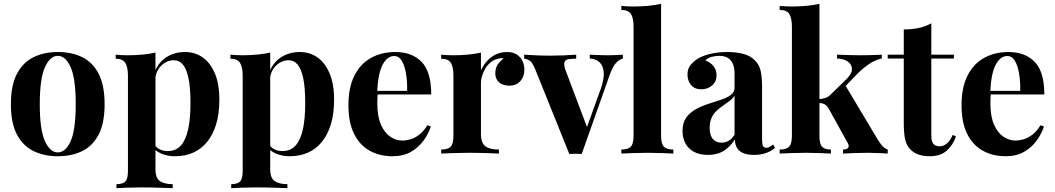

<svg xmlns="http://www.w3.org/2000/svg" viewBox="-20 -803 5515 1004"><path d="M282 -531Q355 -531 410 -504Q465 -477 496 -417Q527 -357 527 -258Q527 -159 496 -99.5Q465 -40 410 -13Q355 14 282 14Q211 14 155.5 -13Q100 -40 68.5 -99.5Q37 -159 37 -258Q37 -357 68.5 -417Q100 -477 155.5 -504Q211 -531 282 -531ZM282 -511Q242 -511 215 -451.5Q188 -392 188 -258Q188 -124 215 -65Q242 -6 282 -6Q323 -6 349.5 -65Q376 -124 376 -258Q376 -392 349.5 -451.5Q323 -511 282 -511Z M793 -528V82Q793 129 817 144.5Q841 160 883 160V181Q857 180 811.5 178.5Q766 177 715 177Q678 177 642.5 178.5Q607 180 589 181V160Q622 160 635.5 146Q649 132 649 92V-408Q649 -453 635 -474.5Q621 -496 585 -496V-517Q617 -514 647 -514Q688 -514 725 -517.5Q762 -521 793 -528ZM948 -531Q999 -531 1039 -503.5Q1079 -476 1103 -420.5Q1127 -365 1127 -282Q1127 -209 1110.5 -154Q1094 -99 1063.5 -61.5Q1033 -24 990.5 -5Q948 14 895 14Q856 14 824 0.5Q792 -13 775 -38L785 -51Q795 -33 813.5 -23Q832 -13 856 -13Q901 -13 927 -43.5Q953 -74 964.5 -129.5Q976 -185 976 -262Q976 -348 965 -397Q954 -446 935 -467Q916 -488 889 -488Q853 -488 823.5 -460Q794 -432 790 -380L785 -415Q803 -472 846.5 -501.5Q890 -531 948 -531Z M1393 -528V82Q1393 129 1417 144.5Q1441 160 1483 160V181Q1457 180 1411.5 178.5Q1366 177 1315 177Q1278 177 1242.5 178.5Q1207 180 1189 181V160Q1222 160 1235.5 146Q1249 132 1249 92V-408Q1249 -453 1235 -474.5Q1221 -496 1185 -496V-517Q1217 -514 1247 -514Q1288 -514 1325 -517.5Q1362 -521 1393 -528ZM1548 -531Q1599 -531 1639 -503.5Q1679 -476 1703 -420.5Q1727 -365 1727 -282Q1727 -209 1710.5 -154Q1694 -99 1663.5 -61.5Q1633 -24 1590.5 -5Q1548 14 1495 14Q1456 14 1424 0.5Q1392 -13 1375 -38L1385 -51Q1395 -33 1413.5 -23Q1432 -13 1456 -13Q1501 -13 1527 -43.5Q1553 -74 1564.5 -129.5Q1576 -185 1576 -262Q1576 -348 1565 -397Q1554 -446 1535 -467Q1516 -488 1489 -488Q1453 -488 1423.5 -460Q1394 -432 1390 -380L1385 -415Q1403 -472 1446.5 -501.5Q1490 -531 1548 -531Z M2047 -531Q2135 -531 2185 -479Q2235 -427 2235 -309H1906L1904 -328H2109Q2110 -377 2103 -418.5Q2096 -460 2081 -485Q2066 -510 2041 -510Q2006 -510 1981.5 -466Q1957 -422 1952 -320L1955 -314Q1954 -302 1953.5 -289Q1953 -276 1953 -262Q1953 -193 1972.5 -150Q1992 -107 2022 -87.5Q2052 -68 2083 -68Q2104 -68 2126.5 -74.5Q2149 -81 2172 -98.5Q2195 -116 2215 -148L2233 -142Q2221 -104 2195 -68Q2169 -32 2129 -9Q2089 14 2033 14Q1965 14 1913 -15Q1861 -44 1831.5 -103Q1802 -162 1802 -253Q1802 -346 1833.5 -408Q1865 -470 1920.5 -500.5Q1976 -531 2047 -531Z M2631 -531Q2663 -531 2683 -517.5Q2703 -504 2712.5 -483Q2722 -462 2722 -439Q2722 -402 2700.5 -378.5Q2679 -355 2644 -355Q2609 -355 2589.5 -372.5Q2570 -390 2570 -419Q2570 -447 2582.5 -465.5Q2595 -484 2614 -497Q2600 -501 2586 -496Q2567 -493 2550 -480.5Q2533 -468 2521 -449.5Q2509 -431 2502 -409.5Q2495 -388 2495 -368V-103Q2495 -55 2518.5 -38Q2542 -21 2589 -21V0Q2566 -1 2522 -2.5Q2478 -4 2430 -4Q2390 -4 2349 -2.5Q2308 -1 2287 0V-21Q2322 -21 2336.5 -36Q2351 -51 2351 -93V-408Q2351 -453 2337.5 -474.5Q2324 -496 2287 -496V-517Q2319 -514 2349 -514Q2391 -514 2427.5 -517.5Q2464 -521 2495 -528V-435Q2507 -462 2527 -484Q2547 -506 2573 -518.5Q2599 -531 2631 -531Z M3237 -517V-497Q3218 -492 3201 -473.5Q3184 -455 3168 -411L3022 2Q3006 1 2989.5 1Q2973 1 2957 2L2779 -440Q2763 -479 2747.5 -487.5Q2732 -496 2721 -496V-517Q2753 -515 2787.5 -513.5Q2822 -512 2863 -512Q2894 -512 2928.5 -513.5Q2963 -515 2993 -517V-496Q2972 -496 2955.5 -494Q2939 -492 2933 -481Q2927 -470 2935 -442L3052 -132L3042 -118L3121 -337Q3140 -391 3137 -425.5Q3134 -460 3115 -477.5Q3096 -495 3064 -497V-517Q3079 -516 3096.5 -515.5Q3114 -515 3130.5 -514.5Q3147 -514 3160 -514Q3180 -514 3202 -515Q3224 -516 3237 -517Z M3437 -783V-93Q3437 -51 3451.5 -36Q3466 -21 3501 -21V0Q3482 -1 3444 -2.5Q3406 -4 3367 -4Q3328 -4 3288.5 -2.5Q3249 -1 3229 0V-21Q3264 -21 3278.5 -36Q3293 -51 3293 -93V-663Q3293 -708 3279.5 -729.5Q3266 -751 3229 -751V-772Q3261 -769 3291 -769Q3332 -769 3369 -772.5Q3406 -776 3437 -783Z M3682 7Q3637 7 3607 -10Q3577 -27 3563 -55.5Q3549 -84 3549 -118Q3549 -161 3568.5 -188Q3588 -215 3619 -232Q3650 -249 3684.5 -260Q3719 -271 3750.5 -281.5Q3782 -292 3801.5 -306.5Q3821 -321 3821 -344V-422Q3821 -448 3812.5 -468.5Q3804 -489 3786.5 -500Q3769 -511 3741 -511Q3721 -511 3701 -505.5Q3681 -500 3668 -487Q3696 -477 3711.5 -456.5Q3727 -436 3727 -410Q3727 -376 3703.5 -356Q3680 -336 3648 -336Q3612 -336 3593.5 -358.5Q3575 -381 3575 -413Q3575 -442 3589.5 -461Q3604 -480 3630 -497Q3658 -513 3697.5 -522Q3737 -531 3783 -531Q3829 -531 3866 -521.5Q3903 -512 3928 -487Q3951 -464 3958 -430.5Q3965 -397 3965 -346V-74Q3965 -49 3970 -39.5Q3975 -30 3987 -30Q3996 -30 4004.5 -35Q4013 -40 4023 -47L4033 -30Q4012 -12 3984.5 -2.5Q3957 7 3923 7Q3886 7 3864 -3.5Q3842 -14 3832.5 -32Q3823 -50 3823 -74Q3799 -36 3765 -14.5Q3731 7 3682 7ZM3753 -57Q3773 -57 3789.5 -66.5Q3806 -76 3821 -98V-303Q3812 -288 3796 -276Q3780 -264 3762 -251.5Q3744 -239 3727.5 -224Q3711 -209 3701 -187Q3691 -165 3691 -134Q3691 -95 3708 -76Q3725 -57 3753 -57Z M4265 -783V-93Q4265 -51 4278.5 -36Q4292 -21 4325 -21V0Q4306 -1 4269.5 -2.5Q4233 -4 4195 -4Q4156 -4 4116.5 -2.5Q4077 -1 4057 0V-21Q4092 -21 4106.5 -36Q4121 -51 4121 -93V-663Q4121 -708 4107.5 -729.5Q4094 -751 4057 -751V-772Q4089 -769 4119 -769Q4160 -769 4197 -772.5Q4234 -776 4265 -783ZM4591 -517V-497Q4560 -491 4529 -471Q4498 -451 4466 -420L4389 -340L4399 -359L4570 -73Q4581 -55 4593 -41Q4605 -27 4622 -21V0Q4607 -1 4577 -2.5Q4547 -4 4517 -4Q4480 -4 4443 -2.5Q4406 -1 4388 0V-21Q4408 -21 4415 -30.5Q4422 -40 4413 -55L4314 -234Q4302 -253 4290.5 -258.5Q4279 -264 4260 -265V-284Q4281 -286 4296.5 -291Q4312 -296 4325 -310L4401 -384Q4435 -416 4435 -441Q4435 -466 4413.5 -481Q4392 -496 4357 -497V-517Q4385 -516 4418 -515Q4451 -514 4474 -514Q4494 -514 4516.5 -514.5Q4539 -515 4559 -515.5Q4579 -516 4591 -517Z M4850 -681V-517H4968V-497H4850V-93Q4850 -63 4861 -50.5Q4872 -38 4894 -38Q4912 -38 4930 -51.5Q4948 -65 4962 -98L4979 -89Q4963 -44 4930.5 -15Q4898 14 4842 14Q4809 14 4784 5.5Q4759 -3 4742 -20Q4720 -42 4713 -74.5Q4706 -107 4706 -159V-497H4622V-517H4706V-649Q4748 -649 4783.5 -656.5Q4819 -664 4850 -681Z M5253 -531Q5341 -531 5391 -479Q5441 -427 5441 -309H5112L5110 -328H5315Q5316 -377 5309 -418.5Q5302 -460 5287 -485Q5272 -510 5247 -510Q5212 -510 5187.5 -466Q5163 -422 5158 -320L5161 -314Q5160 -302 5159.5 -289Q5159 -276 5159 -262Q5159 -193 5178.5 -150Q5198 -107 5228 -87.5Q5258 -68 5289 -68Q5310 -68 5332.5 -74.5Q5355 -81 5378 -98.5Q5401 -116 5421 -148L5439 -142Q5427 -104 5401 -68Q5375 -32 5335 -9Q5295 14 5239 14Q5171 14 5119 -15Q5067 -44 5037.5 -103Q5008 -162 5008 -253Q5008 -346 5039.5 -408Q5071 -470 5126.5 -500.5Q5182 -531 5253 -531Z"/></svg>

Font: Playfair Display
Style: Bold
Weight: 700
Designer: Claus Eggers Sørensen
Foundry: Claus Eggers Sørensen
Version: Version 1.203